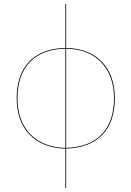

<svg xmlns="http://www.w3.org/2000/svg" viewBox="-20 -751 658 961"><path d="M554.7 -259.2C554.7 -411.9 464.6 -508.5 311.1 -511.1V-730.6L307.1 -730.3V-511.1C145.1 -507.6 63.4 -411.5 63.4 -259.1C63.4 -106.3 154.5 -10.5 307.1 -7V190.7L311.1 190.2V-7C473.9 -12.4 554.7 -106.3 554.7 -259.2ZM67.5 -259.1C67.5 -410.2 149 -504.2 307.1 -507.3V-10.8C158.4 -13.9 67.5 -107.7 67.5 -259.1ZM311 -10.8V-507.3C460.8 -505.1 550.6 -410.4 550.6 -259.2C550.6 -107.6 470 -15.7 311 -10.8Z"/></svg>

Font: Fira Sans Four
Style: Regular
Weight: 100
Designer: Carrois Corporate & Edenspiekermann AG
Foundry: Carrois Corporate GbR & Edenspiekermann AG
Version: Version 4.203;PS 004.203;hotconv 1.0.88;makeotf.lib2.5.64775